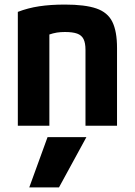

<svg xmlns="http://www.w3.org/2000/svg" viewBox="-20 -550 590 840"><path d="M238 270H108L188 50H358ZM58 -498Q102 -515 151.5 -522.5Q201 -530 264 -530Q352 -530 401.5 -513Q451 -496 471.5 -454.5Q492 -413 492 -340V0H354V-332Q354 -362 345.5 -379Q337 -396 317.5 -403Q298 -410 264 -410Q245 -410 229 -407.5Q213 -405 192.5 -398Q172 -391 140 -376L196 -462V0H58Z"/></svg>

Font: M PLUS Code Latin SemiExpanded
Style: Bold
Weight: 700
Width: 6
Designer: Coji Morishita
Foundry: UNDERFOREST DESIGN
Version: Version 1.002; ttfautohint (v1.8.3)